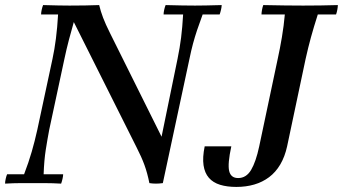

<svg xmlns="http://www.w3.org/2000/svg" viewBox="-23 -722 1352 757"><path d="M566 0Q558 -40 546.5 -71.5Q535 -103 515 -142L268 -635L251 -700Q284 -700 312.5 -700.5Q341 -701 368 -702Q374 -677 383.5 -652Q393 -627 411 -591L614 -183L619 0Q604 2 592 2Q580 2 566 0ZM-3 2Q-3 -6 -0.5 -17Q2 -28 5 -35H72Q90 -82 102 -123.5Q114 -165 124 -210L184 -490Q192 -527 197.5 -570Q203 -613 206 -665H139Q139 -673 141.5 -684Q144 -695 147 -702Q181 -701 207 -700.5Q233 -700 251 -700L268 -635Q259 -604 249 -566Q239 -528 231 -490L171 -210Q164 -173 157.5 -132Q151 -91 149 -35H226Q226 -28 223.5 -17Q221 -6 218 2Q184 0 153 0Q122 0 102 0Q84 0 58 0Q32 0 -3 2ZM619 0 614 -183 677 -490Q686 -534 691 -573.5Q696 -613 699 -665H622Q622 -673 624.5 -684Q627 -695 630 -702Q664 -701 695.5 -700.5Q727 -700 746 -700Q763 -700 789.5 -700.5Q816 -701 851 -702Q851 -695 848.5 -684Q846 -673 843 -665H776Q763 -630 754 -603Q745 -576 738 -550Q731 -524 724 -490ZM909 15Q872 15 844.5 6.5Q817 -2 800.5 -21Q784 -40 779.5 -70.5Q775 -101 784 -145H889Q874 -76 880.5 -48Q887 -20 916 -20Q948 -20 967 -52Q986 -84 999 -145L1072 -490Q1081 -531 1088.5 -575.5Q1096 -620 1100 -665H1008Q1008 -672 1010 -683Q1012 -694 1015 -702Q1065 -701 1101.5 -700.5Q1138 -700 1172 -700Q1207 -700 1241 -700.5Q1275 -701 1309 -702Q1309 -695 1307 -684Q1305 -673 1302 -665H1230Q1214 -615 1203 -575Q1192 -535 1182 -490L1109 -145Q1100 -104 1082 -73.5Q1064 -43 1038 -23.5Q1012 -4 979.5 5.5Q947 15 909 15Z"/></svg>

Font: Poltawski Nowy
Style: Italic
Weight: 400
Italic angle: -12°
Designer: Adam Pótawski, Mateusz Machalski, Borys Kosmynka, Ania Wieluska
Foundry: Capitalics.wtf
Version: Version 1.001;gftools[0.9.25]